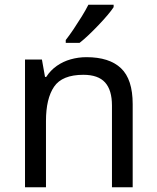

<svg xmlns="http://www.w3.org/2000/svg" viewBox="-20 -786 658 806"><path d="M343 -546Q439 -546 488 -499.5Q537 -453 537 -349V0H450V-343Q450 -408 421 -440Q392 -472 330 -472Q241 -472 207 -422Q173 -372 173 -278V0H85V-536H156L169 -463H174Q192 -491 218.5 -509.5Q245 -528 277 -537Q309 -546 343 -546ZM457 -756Q448 -742 431 -722Q414 -702 393.5 -680.5Q373 -659 352.5 -639.5Q332 -620 314 -606H256V-618Q271 -637 288.5 -663Q306 -689 323 -716.5Q340 -744 351 -766H457Z"/></svg>

Font: Noto Sans Ambassadori
Style: Regular
Weight: 400
Designer: Monotype Design Team
Foundry: Monotype Imaging Inc.
Version: Version 2.013